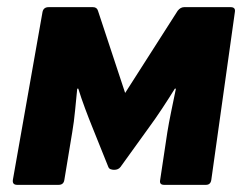

<svg xmlns="http://www.w3.org/2000/svg" viewBox="-20 -517 682 537"><path d="M28 0Q14 0 16 -14L99 -484Q102 -497 116 -497H240Q251 -497 254 -487L330 -257L477 -487Q485 -497 495 -497H625Q639 -497 637 -484L571 -14Q569 0 556 0H439Q425 0 428 -14L448 -147Q452 -172 459 -206Q466 -240 472 -269H469Q453 -243 433.5 -213.5Q414 -184 397 -161L317 -50Q311 -42 299 -42Q295 -42 290 -43.5Q285 -45 283 -50L238 -162Q229 -184 218 -213.5Q207 -243 199 -269H196Q193 -240 190 -208Q187 -176 182 -147L160 -14Q158 0 144 0Z"/></svg>

Font: Sofia Sans Black
Style: Italic
Weight: 900
Italic angle: -9°
Version: Version 4.100-B